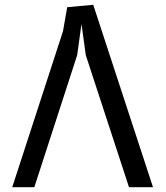

<svg xmlns="http://www.w3.org/2000/svg" viewBox="-20 -780 690 800"><path d="M337.5 -550 319.5 -680 301.5 -550 123 0H31L242.5 -650L260 -750L368.5 -760L617.5 0H517.5Z"/></svg>

Font: B612 Mono
Style: Regular
Weight: 400
Version: Version 1.005